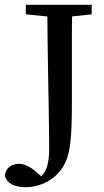

<svg xmlns="http://www.w3.org/2000/svg" viewBox="-67 -633 435 804"><path d="M38 151Q10 151 -14 140.5Q-38 130 -47 103Q-43 77 -27 65Q-11 53 12 53Q45 53 84 86L114 113L106 121H99L98 114Q121 94 130 64.5Q139 35 139 -12Q139 -35 138.5 -73Q138 -111 137 -176.5Q136 -242 134 -348Q132 -454 131 -613H236Q234 -544 234 -473Q234 -402 234 -330V-196Q234 -105 229 -50Q224 5 210.5 38.5Q197 72 171 98Q146 123 111.5 137Q77 151 38 151ZM41 -573V-613H317V-573L194 -560H171Z"/></svg>

Font: Lisu Bosa Medium
Style: Regular
Weight: 500
Designer: David Morse, Annie Olsen, Victor Gaultney, Frank Grießhammer (Latin)
Foundry: SIL International
Version: Version 2.000